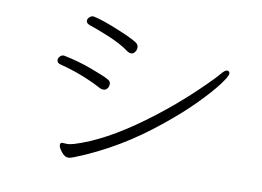

<svg xmlns="http://www.w3.org/2000/svg" viewBox="-70 -757 1140 835"><g transform="rotate(10 500.0 -340.0)"><path d="M279 -652Q269 -652 261.5 -644.5Q254 -637 254 -629Q254 -616 274.5 -610Q295 -604 355 -579.5Q415 -555 452 -527Q460 -522 468.5 -522Q477 -522 484 -531Q491 -540 491 -552Q491 -564 480 -572Q454 -590 362 -626Q307 -647 279 -652ZM258 -86Q255 -86 243.5 -87Q232 -88 232 -76Q232 -64 249 -44Q262 -28 277 -28Q287 -28 306 -36Q495 -111 664 -250Q738 -310 792 -365Q846 -420 875 -458.5Q904 -497 904 -509Q904 -521 893 -521Q882 -521 864 -498Q852 -483 810 -442Q705 -338 582 -248Q423 -131 292 -91Q283 -89 276.5 -87.5Q270 -86 263 -86ZM182 -462Q172 -462 165 -454.5Q158 -447 158 -439Q158 -425 175 -421Q274 -396 362 -349Q368 -346 377 -346Q386 -346 393 -354Q400 -362 400 -374.5Q400 -387 386 -394Q371 -403 309.5 -426Q248 -449 182 -462Z"/></g></svg>

Font: LXGW WenKai TC Light
Style: Regular
Weight: 300
Designer: LXGW / Fontworks Inc.
Foundry: LXGW / Fontworks Inc.
Version: Version 1.330